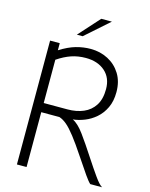

<svg xmlns="http://www.w3.org/2000/svg" viewBox="-140 -1064 902 1153"><g transform="rotate(15 311.0 -488.0)"><path d="M80 0V-770H140V-726Q192.5 -759 238 -772Q283.5 -785 329 -785Q388.5 -785 437.5 -759.5Q486.5 -734 515.8 -686.8Q545 -639.5 545 -574Q545 -517.5 525.2 -476.2Q505.5 -435 474 -407.8Q442.5 -380.5 405.5 -366Q368.5 -351.5 334 -348Q368 -332.5 406.5 -279.8Q445 -227 489 -159Q532.5 -92.5 561.8 -51.5Q591 -10.5 609.5 0H536Q523.5 -10.5 499 -45.5Q474.5 -80.5 429.5 -148Q386 -213.5 355.2 -253Q324.5 -292.5 300.5 -313Q276.5 -333.5 253 -341H140V0ZM140 -398H288Q343 -398 386.5 -416.5Q430 -435 455 -474Q480 -513 480 -575Q480 -645 434.8 -685Q389.5 -725 315 -725Q267 -725 225.2 -710.8Q183.5 -696.5 140 -667ZM226 -846 343 -976H409L262 -846Z"/></g></svg>

Font: Junction Light
Style: Regular
Weight: 300
Designer: Caroline Hadilaksono
Foundry: Caroline Hadilaksono, Tyler Finck, The League of Moveable Type
Version: Version 2.000; ttfautohint (v1.8.3)